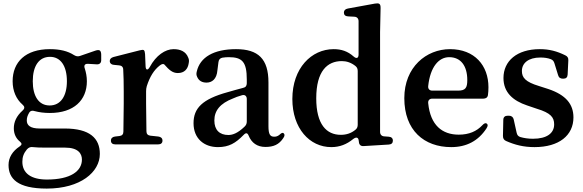

<svg xmlns="http://www.w3.org/2000/svg" viewBox="-20 -839 3417 1125"><path d="M254 266C452 266 565 169 565 63C565 -29 506 -86 359 -86H213C157 -86 137 -105 137 -133C137 -149 141 -161 150 -177C157 -190 169 -193 183 -188C209 -181 239 -177 272 -177C413 -177 489 -252 489 -363C489 -390 484 -415 477 -437C470 -456 477 -466 496 -465L547 -462C563 -461 573 -470 573 -486V-518C573 -531 570 -539 565 -543C559 -547 550 -546 538 -542L448 -511C436 -507 426 -509 414 -516C377 -540 331 -551 272 -551C130 -551 54 -476 54 -363C54 -306 75 -258 112 -226C125 -215 126 -204 113 -192C76 -159 61 -124 61 -87C61 -54 74 -28 96 -10C109 1 110 9 95 19C53 47 30 84 30 128C30 208 83 266 254 266ZM111 109C111 80 119 59 138 36C149 24 160 21 173 23C192 25 213 26 246 26H362C438 26 460 61 460 96C460 164 393 213 255 213C162 213 111 176 111 109ZM172 -363C172 -452 208 -506 273 -506C335 -506 372 -453 372 -363C372 -277 336 -221 271 -221C206 -221 172 -277 172 -363Z M630 -15C630 -1 639 7 655 7H907C923 7 932 -1 932 -15C932 -29 923 -37 908 -39L861 -44C846 -46 838 -54 838 -70C837 -123 836 -188 836 -232V-304C836 -315 837 -323 840 -334C858 -390 882 -429 917 -456C929 -465 938 -466 943 -461C971 -429 991 -411 1022 -411C1060 -411 1081 -434 1086 -470C1088 -482 1088 -490 1083 -501C1069 -538 1036 -551 997 -551C948 -551 894 -514 858 -447C846 -426 834 -426 833 -451L830 -522C829 -535 827 -541 823 -545C819 -548 810 -547 798 -544L645 -505C631 -501 623 -493 623 -481C623 -469 632 -460 647 -459L678 -456C693 -455 702 -446 702 -431C704 -394 705 -356 705 -303V-232C705 -188 704 -122 703 -68C703 -52 695 -44 680 -42L654 -39C639 -37 630 -29 630 -15Z M1257 23C1322 23 1361 -1 1407 -48C1421 -63 1430 -61 1437 -44C1454 -2 1487 22 1535 22C1583 22 1615 8 1640 -30C1649 -43 1649 -52 1642 -58C1635 -64 1628 -59 1616 -48C1607 -41 1598 -38 1587 -38C1563 -38 1553 -51 1553 -100V-356C1553 -494 1493 -551 1363 -551C1233 -551 1152 -504 1133 -420C1130 -408 1130 -400 1135 -389C1145 -365 1165 -355 1190 -355C1221 -355 1250 -374 1254 -428L1260 -475C1262 -490 1269 -498 1283 -501C1296 -503 1308 -504 1320 -504C1399 -504 1426 -477 1426 -373V-351C1426 -336 1419 -327 1404 -324C1373 -316 1342 -307 1314 -299C1165 -258 1114 -205 1114 -117C1114 -27 1176 23 1257 23ZM1236 -133C1236 -191 1270 -233 1345 -262C1358 -268 1376 -275 1398 -281C1415 -286 1426 -276 1426 -259V-127C1426 -115 1422 -105 1412 -96C1373 -59 1344 -48 1318 -48C1267 -48 1236 -77 1236 -133Z M1921 23C1970 23 2011 7 2049 -24C2067 -38 2080 -35 2082 -14L2083 -7C2084 9 2094 18 2110 17L2258 8C2274 7 2282 -1 2282 -15C2282 -29 2273 -37 2258 -38L2231 -40C2216 -41 2207 -51 2207 -66V-650L2210 -792C2210 -806 2208 -812 2203 -816C2198 -820 2189 -820 2177 -818L2018 -789C2003 -786 1995 -778 1995 -765C1995 -752 2003 -744 2019 -743L2057 -741C2072 -740 2081 -730 2081 -715V-520C2081 -498 2069 -493 2052 -508C2017 -539 1980 -551 1935 -551C1805 -551 1693 -440 1693 -259C1693 -87 1794 23 1921 23ZM1833 -263C1833 -423 1898 -481 1983 -481C2011 -481 2038 -472 2063 -452C2073 -444 2076 -434 2076 -422V-109C2076 -97 2073 -87 2063 -79C2038 -58 2009 -49 1977 -49C1893 -49 1833 -110 1833 -263Z M2624 23C2713 23 2782 -13 2830 -86C2839 -100 2840 -109 2832 -115C2825 -120 2816 -116 2806 -105C2773 -70 2729 -50 2668 -50C2571 -50 2502 -105 2489 -234C2487 -251 2497 -261 2513 -261H2812C2827 -261 2837 -268 2839 -282C2841 -296 2842 -311 2842 -328C2842 -455 2761 -551 2617 -551C2478 -551 2349 -446 2349 -264C2349 -75 2465 23 2624 23ZM2489 -335C2501 -447 2551 -504 2612 -504C2680 -504 2718 -453 2718 -370C2718 -325 2708 -308 2664 -308H2513C2497 -308 2487 -318 2489 -335Z M3112 23C3256 23 3340 -46 3340 -151C3340 -230 3294 -283 3194 -317L3138 -335C3059 -359 3038 -384 3038 -423C3038 -469 3076 -502 3146 -502C3170 -502 3190 -499 3208 -492C3220 -487 3225 -480 3229 -467L3250 -399C3254 -384 3264 -378 3278 -378H3281C3297 -378 3305 -386 3306 -402L3310 -485C3311 -500 3305 -509 3292 -515C3243 -539 3199 -551 3143 -551C3008 -551 2930 -481 2930 -382C2930 -298 2985 -249 3069 -221L3125 -202C3208 -177 3227 -151 3227 -110C3227 -59 3185 -26 3103 -26C3074 -26 3050 -30 3029 -36C3016 -40 3010 -48 3007 -62L2990 -139C2987 -153 2977 -161 2962 -161H2955C2939 -161 2929 -153 2929 -136L2927 -43C2927 -28 2932 -19 2945 -13C2997 10 3048 23 3112 23Z"/></svg>

Font: 寒蝉锦书宋Pro Soft
Style: Regular
Weight: 700
Designer: 寒蝉锦书宋{Warren} 思源宋体{Ryoko NISHIZUKA 西塚涼子 (kana & ideographs); Frank Grießhammer (Latin, Greek & Cyrillic); Wenlong ZHANG 
Foundry: Adobe & ChillType
Version: Version 2.000;Glyphs 3.1.1 (3135)